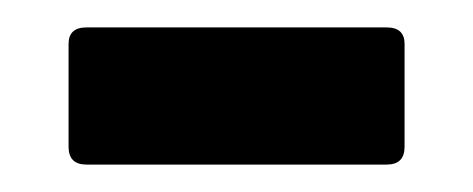

<svg xmlns="http://www.w3.org/2000/svg" viewBox="-20 -690 345 140"><path d="M43 -570Q30 -570 30 -583V-658Q30 -670 43 -670H262Q275 -670 275 -658V-583Q275 -570 262 -570Z"/></svg>

Font: Sofia Sans ExtraBold
Style: Regular
Weight: 800
Designer: Botio Nikoltchev, Ani Petrova
Foundry: lettersoup
Version: Version 4.101; ttfautohint (v1.8.4.7-5d5b)